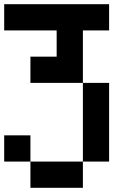

<svg xmlns="http://www.w3.org/2000/svg" viewBox="-20 -895 665 915"><path d="M0 -125V-250H125V-125ZM0 -750V-875H500V-750H375V-500H125V-625H250V-750ZM125 -125H375V0H125ZM375 -125V-500H500V-125Z"/></svg>

Font: Galmuri7 Regular
Style: Regular
Weight: 400
Designer: Lee Minseo (quiple)
Version: Version 2.399;hotconv 1.1.1;makeotfexe 2.6.0 DEVELOPMENT